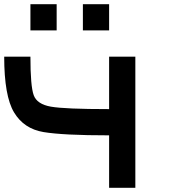

<svg xmlns="http://www.w3.org/2000/svg" viewBox="-20 -895 915 915"><path d="M0 -625H125Q125 -484.4 140.6 -441.4Q156.2 -398.4 222.7 -386.7Q289.1 -375 500 -375V-625H625V0H500V-250Q281.2 -250 187.5 -265.6Q93.8 -281.2 46.9 -359.4Q0 -437.5 0 -625ZM500 -875V-750H375V-875ZM250 -875V-750H125V-875Z"/></svg>

Font: CraftyPE
Style: Regular
Weight: 400
Designer: Erek Butcher
Foundry: Haunted Coop
Version: Version 0.018;April 4, 2024;FontCreator 15.0.0.2962 64-bit